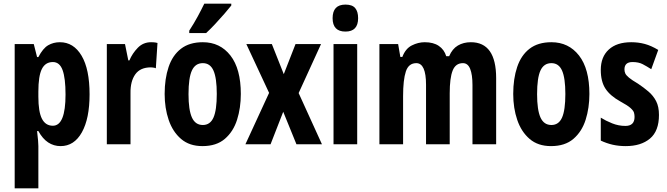

<svg xmlns="http://www.w3.org/2000/svg" viewBox="-20 -786 3634 1046"><path d="M306 -556Q381 -556 424.5 -482.5Q468 -409 468 -272Q468 -140 426 -65Q384 10 310 10Q273 10 242.5 -10Q212 -30 189 -72H182Q186 -40 187.5 -19.5Q189 1 189 10V240H60V-546H164L182 -475H189Q214 -523 242.5 -539.5Q271 -556 306 -556ZM268 -448Q227 -448 208 -410Q189 -372 189 -287V-259Q189 -177 208.5 -139Q228 -101 268 -101Q337 -101 337 -271Q337 -360 321 -404Q305 -448 268 -448Z M803 -556Q809 -556 817.5 -555.5Q826 -555 838 -552L829 -414Q823 -417 813.5 -418Q804 -419 802 -419Q744 -419 717 -381Q690 -343 691 -279V0H562V-546H661L679 -457H685Q701 -495 730.5 -525.5Q760 -556 803 -556Z M1292 -274Q1292 -198 1271.5 -133.5Q1251 -69 1205 -29.5Q1159 10 1083 10Q1012 10 966.5 -29Q921 -68 899 -132.5Q877 -197 877 -274Q877 -357 898.5 -421Q920 -485 966 -520.5Q1012 -556 1085 -556Q1179 -556 1235.5 -483.5Q1292 -411 1292 -274ZM1007 -273Q1007 -187 1025.5 -146Q1044 -105 1085 -105Q1125 -105 1143 -145.5Q1161 -186 1161 -274Q1161 -361 1143 -401.5Q1125 -442 1085 -442Q1044 -442 1025.5 -402Q1007 -362 1007 -273ZM1240 -756Q1226 -738 1202.5 -711Q1179 -684 1152.5 -655.5Q1126 -627 1103 -606H1011V-619Q1037 -659 1057 -696Q1077 -733 1093 -766H1240Z M1446 -280 1322 -546H1461L1526 -382L1590 -546H1729L1607 -279L1734 0H1595L1523 -177L1454 0H1317Z M1862 -761Q1899 -761 1915 -742Q1931 -723 1931 -687Q1931 -614 1862 -614Q1792 -614 1792 -687Q1792 -761 1862 -761ZM1926 -546V0H1797V-546Z M2545 -556Q2683 -556 2683 -360V0H2554V-323Q2554 -379 2541.5 -410.5Q2529 -442 2502 -442Q2462 -442 2446 -401.5Q2430 -361 2430 -278V0H2301V-324Q2301 -442 2248 -442Q2206 -442 2191 -396.5Q2176 -351 2176 -262V0H2047V-546H2149L2161 -476H2172Q2189 -521 2223.5 -538.5Q2258 -556 2294 -556Q2341 -556 2370.5 -536Q2400 -516 2411 -480H2427Q2444 -520 2474.5 -538Q2505 -556 2545 -556Z M3191 -274Q3191 -198 3170.5 -133.5Q3150 -69 3104 -29.5Q3058 10 2982 10Q2911 10 2865.5 -29Q2820 -68 2798 -132.5Q2776 -197 2776 -274Q2776 -357 2797.5 -421Q2819 -485 2865 -520.5Q2911 -556 2984 -556Q3078 -556 3134.5 -483.5Q3191 -411 3191 -274ZM2906 -273Q2906 -187 2924.5 -146Q2943 -105 2984 -105Q3024 -105 3042 -145.5Q3060 -186 3060 -274Q3060 -361 3042 -401.5Q3024 -442 2984 -442Q2943 -442 2924.5 -402Q2906 -362 2906 -273Z M3570 -160Q3570 -72 3521 -31Q3472 10 3389 10Q3351 10 3318 2.5Q3285 -5 3253 -20V-145Q3280 -128 3315 -114Q3350 -100 3387 -100Q3437 -100 3437 -149Q3437 -161 3434 -172Q3431 -183 3415 -197.5Q3399 -212 3360 -233Q3304 -264 3278.5 -303Q3253 -342 3253 -405Q3253 -476 3296.5 -516Q3340 -556 3419 -556Q3458 -556 3493 -546.5Q3528 -537 3566 -514L3528 -409Q3503 -425 3481 -436.5Q3459 -448 3426 -448Q3382 -448 3382 -408Q3382 -396 3386.5 -386Q3391 -376 3406.5 -363Q3422 -350 3456 -330Q3486 -310 3512.5 -287.5Q3539 -265 3554.5 -235Q3570 -205 3570 -160Z"/></svg>

Font: Noto Sans Sinhala ExtraCondensed
Style: Bold
Weight: 700
Width: 2
Designer: Jelle Bosma - Monotype Design Team
Foundry: Monotype Imaging Inc.
Version: Version 2.006; ttfautohint (v1.8.4.7-5d5b)